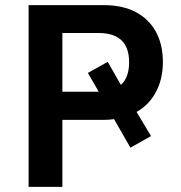

<svg xmlns="http://www.w3.org/2000/svg" viewBox="-20 -725 704 745"><path d="M91 0V-705H385Q455 -705 506 -678.5Q557 -652 584.5 -602.5Q612 -553 612 -484Q612 -415 582 -362.5Q552 -310 497 -284L499 -309L566 -197L486 -152L415 -276L442 -266Q431 -264 416 -262Q401 -260 385 -260H222V0ZM222 -369H361Q366 -369 370 -369Q374 -369 378 -370L377 -345L321 -442L398 -485L455 -385L438 -387Q481 -415 481 -483Q481 -541 451 -569Q421 -597 362 -597H222Z"/></svg>

Font: Nunito Sans 7pt SemiCondensed
Style: Bold
Weight: 700
Width: 4
Designer: Vernon Adams
Foundry: Vernon Adams
Version: Version 3.101;gftools[0.9.27]